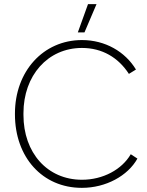

<svg xmlns="http://www.w3.org/2000/svg" viewBox="-20 -899 710 925"><path d="M445 -879H404L355 -743H387ZM374 6H375C490 6 596 -52 642 -135L610 -156C567 -82 476 -33 375 -33C208 -33 93 -163 93 -345V-354C93 -535 210 -668 375 -668C472 -668 550 -622 601 -543L635 -564C583 -650 487 -706 375 -706C188 -706 52 -555 52 -352V-348C52 -142 184 6 374 6Z"/></svg>

Font: Fixel Display ExtraLight
Style: Regular
Weight: 200
Designer: AlfaBravo + MacPaw
Foundry: Kyrylo Tkachov, Marchela Mozhyna, Serhii Makarenko, Maria Weinstein, Zakhar Kryvoshyya
Version: Version 1.211